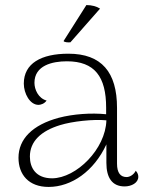

<svg xmlns="http://www.w3.org/2000/svg" viewBox="-20 -726 578 758"><path d="M258 -559 375 -692C361 -701 342 -706 321 -706L231 -564C233 -559 250 -558 258 -559ZM516 -52C508 -36 492 -27 480 -27C456 -27 442 -43 442 -80V-300C442 -441 381 -514 250 -514C143 -514 74 -476 74 -396C74 -357 98 -312 132 -312C140 -312 155 -316 164 -329C131 -338 116 -373 116 -399C116 -468 187 -484 244 -484C354 -484 399 -423 399 -301V-275C340 -281 269 -276 212 -261C108 -233 53 -177 53 -103C53 -37 93 12 172 12C262 12 351 -50 400 -156V-83C400 -24 423 10 472 10C499 10 526 -4 526 -28C526 -35 524 -43 516 -52ZM186 -22C121 -22 98 -64 98 -108C98 -168 142 -209 217 -232C265 -247 348 -256 400 -251C397 -138 282 -23 186 -22Z"/></svg>

Font: Arima Koshi ExtraLight
Style: Regular
Weight: 275
Designer: Joana Correia and Natanael Gama
Foundry: NDISCOVER
Version: Version 1.019;PS 001.019;hotconv 1.0.88;makeotf.lib2.5.64775